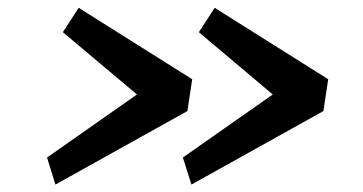

<svg xmlns="http://www.w3.org/2000/svg" viewBox="-20 -554 952 504"><path d="M482.5 -69.5 460 -140.5 696 -306 502 -469.5 543.5 -533.5 841.5 -346 829 -262.5ZM125.5 -69.5 103.5 -140.5 339.5 -306 145 -469.5 186.5 -533.5 484.5 -346 472 -262.5Z"/></svg>

Font: Merriweather Sans Medium
Style: Italic
Weight: 500
Italic angle: -7.5°
Designer: Eben Sorkin
Foundry: Eben Sorkin
Version: Version 2.001